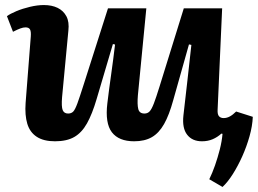

<svg xmlns="http://www.w3.org/2000/svg" viewBox="-20 -546 1022 761"><path d="M7.5 -482Q20.5 -491.5 45 -501.8Q69.5 -512 99 -519Q128.5 -526 154 -526Q185.5 -526 208.5 -514.8Q231.5 -503.5 243.3 -481.2Q255 -459 251 -424.5L226 -160.5Q223 -123 228.5 -109.5Q234 -96 250 -96Q262.5 -96 270 -103.5Q277.5 -111 286.8 -136.3Q296 -161.5 312.5 -213.5L408 -513H560L526.5 -168Q523.5 -132 528 -114Q532.5 -96 552.5 -96Q565 -96 573 -104.5Q581 -113 589.8 -135.8Q598.5 -158.5 612 -202L708.5 -513H860.5L842.5 -111Q841.5 -92.5 848 -85.3Q854.5 -78 866.5 -78Q879 -78 891 -84.5Q903 -91 916 -104L982 -83Q980.5 -46.5 969 -5.8Q957.5 35 940.3 73.5Q923 112 902.8 144Q882.5 176 862 195L809.5 164.5Q821.5 140 832.3 109.3Q843 78.5 851.3 46Q859.5 13.5 862 -15.5L857.5 -16.5Q841.5 -2 822.5 6Q803.5 14 780.5 14Q742 14 721.8 -12Q701.5 -38 707 -88.5Q715 -158.5 723 -228.3Q731 -298 738.5 -368L729 -370L666.5 -148.5Q650.5 -90 630.3 -54.3Q610 -18.5 581.8 -2.3Q553.5 14 511.5 14Q451 14 423.5 -21.7Q396 -57.5 405.5 -136.5Q412.5 -195 420.8 -252.7Q429 -310.5 436 -369.5L427.5 -371.5L363 -153.5Q345.5 -94 324.8 -57Q304 -20 274.3 -3Q244.5 14 198 14Q153 14 125.7 -3.8Q98.5 -21.5 88.2 -55.5Q78 -89.5 81.5 -138L102 -401Q103.5 -421 99 -429.2Q94.5 -437.5 81 -437.5Q72 -437.5 60.5 -433.2Q49 -429 31.5 -420Z"/></svg>

Font: Literata
Style: Italic
Weight: 400
Italic angle: -2°
Designer: Latin by Veronika Burian and Jose Scaglione. Greek by Irene Vlachou. Cyrillic by Vera Evstafieva
Foundry: TypeTogether
Version: Version 3.103;gftools[0.9.29]